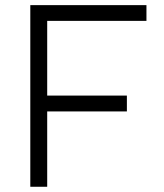

<svg xmlns="http://www.w3.org/2000/svg" viewBox="-20 -713 626 733"><path d="M95.7 0V-693.4H539.1V-633.3H160.2V-348.1H464.4V-287.6H160.2V0Z"/></svg>

Font: Cascadia Mono PL Light
Style: Regular
Weight: 300
Monospace: yes
Designer: Aaron Bell
Foundry: Saja Typeworks
Version: Version 2404.023; ttfautohint (v1.8.4)